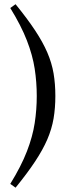

<svg xmlns="http://www.w3.org/2000/svg" viewBox="-20 -730 316 888"><path d="M150 -286Q150 -349.5 140.5 -411.8Q131 -474 104.5 -542.5Q78 -611 27.5 -693L52 -710.5Q106.5 -643.5 142.2 -589.5Q178 -535.5 198.8 -487.2Q219.5 -439 227.8 -390.5Q236 -342 236 -286Q236 -230.5 227.8 -182Q219.5 -133.5 198.8 -85.2Q178 -37 142.2 17Q106.5 71 52 138L27.5 120.5Q78 38.5 104.5 -30Q131 -98.5 140.5 -160.8Q150 -223 150 -286Z"/></svg>

Font: Newsreader Text Medium
Style: Regular
Weight: 500
Designer: Hugues Gentile
Foundry: Production Type
Version: Version 1.002